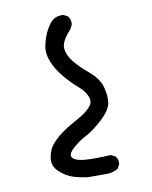

<svg xmlns="http://www.w3.org/2000/svg" viewBox="-82 -652 663 838"><g transform="rotate(-10 250.0 -233.0)"><path d="M240 125Q207 121 176 111.5Q145 102 116.5 75.5Q88 49 94 13Q100 -23 119.5 -45.5Q139 -68 163.5 -86Q188 -104 212 -117Q236 -130 258 -143.5Q280 -157 297.5 -176.5Q315 -196 304 -222Q293 -248 265.5 -271Q238 -294 208 -330Q178 -366 164 -402Q150 -438 155 -466.5Q160 -495 171 -521.5Q182 -548 201 -571Q222 -594 257 -591L276 -581Q288 -565 286 -544L276 -524Q232 -477 235 -446Q238 -415 262 -385.5Q286 -356 326 -322.5Q366 -289 377 -249.5Q388 -210 383 -178.5Q378 -147 336 -108.5Q294 -70 261.5 -53.5Q229 -37 201 -11Q173 15 187 30Q201 45 242.5 48Q284 51 354 47L374 57Q386 71 384 92L374 111Q354 123 331 125Z"/></g></svg>

Font: NaniFont Regular
Style: Regular
Weight: 400
Designer: Nanigashitei
Version: Version 1.036